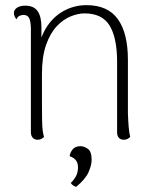

<svg xmlns="http://www.w3.org/2000/svg" viewBox="-20 -534 605 746"><path d="M126 9Q114 9 107 1Q100 -7 100 -20V-426Q99 -454 92.5 -465Q86 -476 71 -476Q65 -476 57 -473Q49 -470 44 -459Q34 -471 34 -483Q34 -496 46 -504Q58 -512 78 -512Q111 -512 126 -491Q141 -470 141 -428V-332L127 -321Q132 -381 158.5 -424.5Q185 -468 226.5 -491Q268 -514 316 -514Q399 -514 438 -459.5Q477 -405 477 -301V-94Q478 -65 480 -40.5Q482 -16 486 -2Q482 2 476 5.5Q470 9 461 9Q449 9 442 1.5Q435 -6 435 -19V-299Q434 -390 405 -436Q376 -482 308 -482Q284 -482 255 -470.5Q226 -459 200.5 -432Q175 -405 159 -359.5Q143 -314 143 -246Q143 -178 143 -135Q143 -92 143.5 -66Q144 -40 146 -26Q148 -12 151 -2Q147 2 141 5.5Q135 9 126 9ZM276 192Q269 190 263.5 186Q258 182 255 177Q270 162 276.5 148Q283 134 283 117Q283 103 278.5 94.5Q274 86 267 81Q260 76 251 73Q251 62 261 48Q271 34 293 34Q306 34 321 44Q336 54 336 87Q336 108 324 135Q312 162 276 192Z"/></svg>

Font: Arima Thin ExtraLight
Style: Regular
Weight: 250
Version: Version 1.100